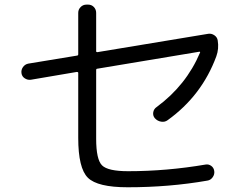

<svg xmlns="http://www.w3.org/2000/svg" viewBox="-20 -793 1040 816"><path d="M111.3 -454.1Q97.7 -452.1 85.4 -460Q73.2 -467.8 71.3 -481.9Q69.3 -496.1 77.6 -507.8Q85.9 -519.5 99.6 -522.5L306.6 -556.6Q311.5 -556.6 312.5 -561.5V-738.3Q312.5 -752.9 322.8 -763.2Q333 -773.4 347.7 -773.4H354.5Q369.1 -773.4 378.9 -763.2Q388.7 -752.9 388.7 -738.3V-575.2Q388.7 -571.3 393.6 -571.3L865.2 -649.4Q878.9 -651.4 891.1 -643.1Q903.3 -634.8 905.3 -621.1Q911.1 -585.9 899.4 -553.7Q837.9 -386.7 692.4 -282.2Q680.7 -273.4 665 -275.9Q649.4 -278.3 638.7 -290L637.7 -291Q628.9 -301.8 631.3 -315.9Q633.8 -330.1 645.5 -337.9Q771.5 -430.7 830.1 -569.3Q832 -573.2 827.1 -573.2L393.6 -501Q388.7 -501 388.7 -495.1V-203.1Q388.7 -115.2 413.6 -90.3Q438.5 -65.4 524.4 -65.4Q688.5 -65.4 854.5 -93.8Q867.2 -95.7 877.9 -87.9Q888.7 -80.1 890.6 -65.9Q892.6 -51.8 883.8 -39.6Q875 -27.3 861.3 -25.4Q699.2 2.9 522.5 2.9Q394.5 2.9 353.5 -37.6Q312.5 -78.1 312.5 -207V-483.4Q312.5 -487.3 306.6 -487.3Z"/></svg>

Font: Rounded-L Mgen+ 2m regular
Style: Regular
Weight: 400
Designer: [Source Han Sans]
Ryoko NISHIZUKA  (kana & ideographs); Paul D. Hunt (Latin, Greek & Cyrillic); Wenlong ZHANG  (bopomofo
Version: Version 1.059.20150602